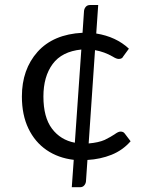

<svg xmlns="http://www.w3.org/2000/svg" viewBox="-20 -648 620 785"><path d="M306.5 117.5H273.5L281.5 5.5Q218 -2 170.5 -34.5Q123 -67 96.2 -122.5Q69.5 -178 69.5 -253.5Q69.5 -364 133.5 -436Q198 -508 317.5 -514L323.5 -603Q324.5 -613 330.8 -620.2Q337 -627.5 348.5 -627.5H381.5L373.5 -511Q454.5 -498 507 -449L484 -417.5Q479.5 -407 465.5 -407Q456 -407 441 -416.5Q407.5 -436 368.5 -443L342.5 -61.5Q383 -65 408 -76Q434 -89 448 -98.5Q455.5 -104 461.5 -107Q467.5 -110 473 -110Q484.5 -110 490 -102L514 -70.5Q481.5 -33.5 436 -15.2Q390.5 3 337.5 6L331.5 93.5Q330.5 103 324.2 110.2Q318 117.5 306.5 117.5ZM286 -64.5 312.5 -445.5Q233 -437.5 195.2 -386.2Q157.5 -335 157.5 -253.5Q157.5 -168.5 192.5 -122Q227.5 -75.5 286 -64.5Z"/></svg>

Font: Verano Sans
Style: Regular
Weight: 400
Designer: Lukasz Dziedzic with Adam Twardoch and Botio Nikoltchev
Foundry: tyPoland Lukasz Dziedzic
Version: Version 3.001;December 28, 2019;FontCreator 12.0.0.2547 64-b